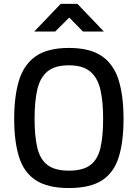

<svg xmlns="http://www.w3.org/2000/svg" viewBox="-20 -941 697 972"><path d="M328.6 10.9Q221.2 10.9 161 -28.7Q100.8 -68.2 76.3 -146.5Q51.8 -224.7 51.8 -340.1Q51.8 -454.7 76.5 -534.8Q101.2 -614.8 161.4 -656.6Q221.6 -698.3 328.6 -698.3Q435.6 -698.3 495.8 -656.8Q556 -615.2 580.7 -535.2Q605.4 -455.1 605.4 -340.1Q605.4 -222.9 580.9 -144.8Q556.4 -66.7 496.2 -27.9Q436 10.9 328.6 10.9ZM328.6 -77.1Q399.9 -77.1 437.3 -105.3Q474.7 -133.5 488.4 -191.9Q502.1 -250.2 502.1 -340.1Q502.1 -428.4 488 -488.2Q473.9 -548.1 436.3 -579.2Q398.8 -610.4 328.6 -610.4Q258.1 -610.4 220.5 -579.4Q182.9 -548.4 169 -488.6Q155.1 -428.8 155.1 -340.1Q155.1 -252 168.8 -193.5Q182.5 -135 220.1 -106Q257.7 -77.1 328.6 -77.1ZM153.3 -781.4 287.3 -921.5H371.8L505.8 -781.4H400L330.5 -852.3L259.5 -781.4Z"/></svg>

Font: Titillium Web SemiBold
Style: Regular
Weight: 600
Designer: Mohamed Gaber, Accademia di Belle Arti di Urbino
Foundry: Kief Type Foundry, Accademia di Belle Arti di Urbino
Version: Version 3.000; ttfautohint (v1.8.4)